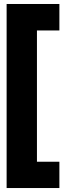

<svg xmlns="http://www.w3.org/2000/svg" viewBox="-20 -823 328 977"><path d="M13.7 -802.7H282.2V-668H168V0H282.2V133.8H13.7Z"/></svg>

Font: Pretendard GOV Black
Style: Regular
Weight: 900
Designer: Base glyphs from Inter by Rasmus Andersson; Hangeul glyphs from Noto Sans CJK(Source Han Sans) by Jang Soo-young and Kan
Foundry: Kil Hyung-jin
Version: Version 1.309